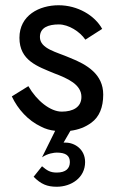

<svg xmlns="http://www.w3.org/2000/svg" viewBox="-20 -491 443 731"><path d="M88 -163 25 -124C48 -75 87 -32 136 -9C153 0 171 5 190 7L140 108C161 93 187 90 196 90C231 90 246 102 246 126C246 150 231 166 196 166C171 166 159 158 140 142L108 182C136 210 159 220 196 220C251 220 304 186 304 126C304 77 264 52 230 52H222L248 7C279 3 305 -7 328 -24C358 -46 373 -82 373 -131C373 -208 312 -245 246 -271C196 -293 132 -305 132 -350C132 -386 164 -398 204 -398C241 -398 284 -371 305 -340L369 -381C341 -432 276 -471 203 -471C130 -471 54 -433 54 -347C54 -260 124 -238 186 -212C239 -192 290 -169 290 -122C290 -83 258 -66 215 -66C172 -66 120 -107 88 -163Z"/></svg>

Font: Jost
Style: Regular
Weight: 400
Version: Version 3.710